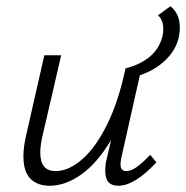

<svg xmlns="http://www.w3.org/2000/svg" viewBox="-20 -590 596 615"><path d="M556 -502Q556 -449 520.5 -408.5Q485 -368 428 -349L368 -82Q366 -68 366 -63Q366 -42 385 -42Q400 -42 418 -55Q436 -68 461 -94L481 -70Q411 5 359 5Q338 5 327.5 -6.5Q317 -18 317 -44Q317 -51 319 -69L336 -142Q293 -69 241.5 -32Q190 5 139 5Q100 5 77.5 -17.5Q55 -40 55 -90Q55 -119 64 -158L122 -413H176L118 -163Q109 -126 109 -101Q109 -42 158 -42Q200 -42 243.5 -80Q287 -118 323.5 -192Q360 -266 382 -371Q430 -383 461 -409.5Q492 -436 501 -477Q503 -484 503 -497Q503 -526 486 -541L526 -570Q556 -546 556 -502Z"/></svg>

Font: Ysabeau Infant Semilight
Style: Italic
Weight: 300
Italic angle: -12°
Designer: Christian Thalmann (Catharsis Fonts)
Version: Version 0.003